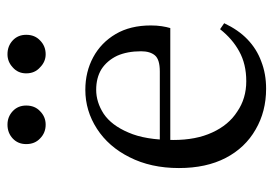

<svg xmlns="http://www.w3.org/2000/svg" viewBox="-129 -590 731 513"><g transform="rotate(-90 236.5 -333.5)"><path d="M256 12Q296 12 329 -1Q362 -13 388 -38Q413 -62 431 -100L415 -111Q389 -78 356 -60Q322 -41 276 -41Q230 -41 195 -65Q159 -88 139 -132Q119 -175 119 -236Q119 -311 139 -356Q158 -401 189 -422Q220 -442 253 -442Q285 -442 308 -428Q331 -413 344 -386Q356 -359 356 -322Q356 -298 345 -285Q334 -272 302 -272H73V-244H418Q421 -254 423 -267Q425 -280 425 -296Q425 -351 402 -390Q379 -429 340 -450Q301 -471 253 -471Q197 -471 149 -440Q101 -409 73 -353Q44 -296 44 -221Q44 -148 71 -96Q98 -44 147 -16Q195 12 256 12ZM160 -577Q181 -577 196 -592Q211 -606 211 -629Q211 -651 196 -665Q181 -679 160 -679Q138 -679 123 -665Q108 -651 108 -629Q108 -606 123 -592Q138 -577 160 -577ZM348 -577Q370 -577 385 -592Q400 -606 400 -629Q400 -651 385 -665Q370 -679 348 -679Q328 -679 313 -665Q297 -651 297 -629Q297 -606 313 -592Q328 -577 348 -577Z"/></g></svg>

Font: Source Serif 4 48pt
Style: Regular
Weight: 400
Designer: Frank Grie√ühammer
Foundry: Adobe Systems Incorporated
Version: Version 4.004;hotconv 1.0.116;makeotfexe 2.5.65601